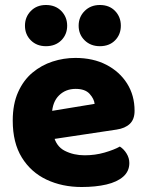

<svg xmlns="http://www.w3.org/2000/svg" viewBox="-20 -733 589 769"><path d="M134 -167 128 -279 359 -317Q357 -337 339 -357Q321 -377 283 -377Q243 -377 216.5 -351Q190 -325 188 -277L194 -193Q204 -147 239.5 -129Q275 -111 319 -111Q361 -111 399 -122Q437 -133 460 -146Q476 -136 487 -118Q498 -100 498 -80Q498 -47 473.5 -25.5Q449 -4 406 6Q363 16 307 16Q229 16 166.5 -13.5Q104 -43 67.5 -102Q31 -161 31 -250Q31 -316 52.5 -364Q74 -412 110 -442Q146 -472 190.5 -486.5Q235 -501 282 -501Q353 -501 406 -473.5Q459 -446 489 -398.5Q519 -351 519 -289Q519 -255 500 -237Q481 -219 447 -214ZM249 -630Q249 -595 225.5 -571.5Q202 -548 164 -548Q127 -548 103.5 -571.5Q80 -595 80 -630Q80 -665 103.5 -689Q127 -713 164 -713Q202 -713 225.5 -689Q249 -665 249 -630ZM464 -630Q464 -595 441 -571.5Q418 -548 380 -548Q343 -548 319 -571.5Q295 -595 295 -630Q295 -665 319 -689Q343 -713 380 -713Q418 -713 441 -689Q464 -665 464 -630Z"/></svg>

Font: Baloo Tamma 2 ExtraBold
Style: Regular
Weight: 800
Designer: Divya Kowshik, Shuchita Grover and Ek Type
Foundry: Ek Type
Version: Version 1.700